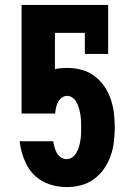

<svg xmlns="http://www.w3.org/2000/svg" viewBox="-20 -755 540 783"><path d="M252 8Q217 8 183 -3Q149 -14 123.5 -37.5Q98 -61 83.5 -93.5Q69 -126 63 -160L60 -179H197L198 -174Q200 -162 203.5 -150.5Q207 -139 213 -129Q219 -119 229.5 -112.5Q240 -106 252 -106Q265 -106 275.5 -114Q286 -122 292.5 -133.5Q299 -145 302.5 -157.5Q306 -170 308 -183Q310 -196 310.5 -209Q311 -222 311 -235Q311 -235 311 -235Q311 -235 311 -235V-236Q311 -248 310.5 -261Q310 -274 308 -286.5Q306 -299 302.5 -311.5Q299 -324 293.5 -335.5Q288 -347 277.5 -355.5Q267 -364 254 -364Q242 -364 232 -356.5Q222 -349 216.5 -338.5Q211 -328 208.5 -316Q206 -304 205 -292H68V-735H421V-535H326V-621H204V-473Q217 -476 229.5 -477Q242 -478 254 -478Q284 -478 312.5 -470.5Q341 -463 364.5 -445.5Q388 -428 405 -403.5Q422 -379 431.5 -351Q441 -323 444.5 -294Q448 -265 448 -235Q448 -235 448 -235Q448 -235 448 -235Q448 -206 444.5 -176.5Q441 -147 431 -119Q421 -91 404 -66.5Q387 -42 363 -24.5Q339 -7 310 0.5Q281 8 252 8Z"/></svg>

Font: Iosevka Slab Heavy
Style: Regular
Weight: 900
Monospace: yes
Designer: Belleve Invis
Foundry: Belleve Invis
Version: Version 11.1.0; ttfautohint (v1.8.3)